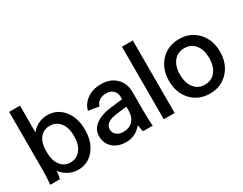

<svg xmlns="http://www.w3.org/2000/svg" viewBox="-79 -1150 2034 1608"><g transform="rotate(-30 938.0 -346.0)"><path d="M162 -442Q188 -477 230 -497.5Q272 -518 318 -518Q413 -518 473 -444.5Q533 -371 533 -255Q533 -139 473 -65Q413 9 318 9Q269 9 225.5 -14Q182 -37 156 -74Q151 -31 144 0H50Q57 -60 57 -148V-701H162ZM162 -241Q162 -170 197 -123.5Q232 -77 290 -77Q354 -77 390.5 -125Q427 -173 427 -255Q427 -336 390.5 -383Q354 -430 290 -430Q231 -430 196.5 -385.5Q162 -341 162 -273Z M947 0Q938 -38 934 -66Q874 9 783 9Q704 9 655.5 -34Q607 -77 607 -148Q607 -213 663 -254.5Q719 -296 820 -307L929 -320V-342Q929 -381 903.5 -405.5Q878 -430 838 -430Q799 -430 771.5 -412Q744 -394 735 -362L633 -379Q649 -442 704.5 -480Q760 -518 839 -518Q926 -518 980.5 -466Q1035 -414 1035 -328V-148Q1035 -47 1041 0ZM713 -152Q713 -119 738 -98Q763 -77 803 -77Q861 -77 895 -112.5Q929 -148 929 -207V-248L823 -235Q771 -229 742 -207.5Q713 -186 713 -152Z M1148 -701H1253V0H1148Z M1839 -255Q1839 -140 1770 -66Q1701 8 1593 8Q1484 8 1415 -65.5Q1346 -139 1346 -255Q1346 -371 1415 -444.5Q1484 -518 1593 -518Q1701 -518 1770 -444.5Q1839 -371 1839 -255ZM1452 -255Q1452 -174 1490 -126Q1528 -78 1593 -78Q1658 -78 1696 -126Q1734 -174 1734 -255Q1734 -335 1696 -382.5Q1658 -430 1593 -430Q1528 -430 1490 -382.5Q1452 -335 1452 -255Z"/></g></svg>

Font: LT Superior Semi-bold
Style: Regular
Weight: 600
Designer: Daniel Lyons
Foundry: LyonsType
Version: Version 1.0